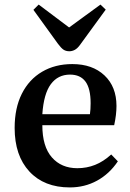

<svg xmlns="http://www.w3.org/2000/svg" viewBox="-20 -805 570 839"><path d="M285 14Q173 14 108.5 -55.5Q44 -125 44 -246Q44 -333 75.5 -395.5Q107 -458 164 -491.5Q221 -525 296 -525Q384 -525 436.5 -475.5Q489 -426 489 -342Q489 -304 479 -258H165Q165 -165 206.5 -117.5Q248 -70 318 -70Q359 -70 395.5 -84.5Q432 -99 466 -130L495 -100Q458 -45 404 -15.5Q350 14 285 14ZM165 -306H373Q376 -327 376 -354Q376 -418 353.5 -448.5Q331 -479 286 -479Q233 -479 202 -437Q171 -395 165 -306ZM283 -581Q268 -581 257.5 -588Q247 -595 233 -614L126 -762L149 -785L282 -685L419 -785L442 -763L329 -608Q318 -593 306.5 -587Q295 -581 283 -581Z"/></svg>

Font: Literata 36pt Medium
Style: Regular
Weight: 500
Designer: Latin by Veronika Burian and Jose Scaglione. Greek by Irene Vlachou. Cyrillic by Vera Evstafieva.
Foundry: TypeTogether
Version: Version 3.002